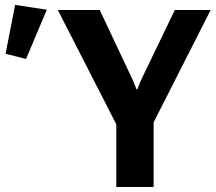

<svg xmlns="http://www.w3.org/2000/svg" viewBox="-20 -751 866 771"><path d="M447 0V-251.7L212.2 -710.9H380.4L505.6 -445.8Q512.2 -431.9 517.8 -418.8Q523.4 -405.8 528.1 -392.3H531.5Q536.1 -405.8 541.7 -418.6Q547.4 -431.4 554.2 -445.8L682.1 -710.9H825.9L596.9 -259.8V0ZM84.5 -514.2 2.4 -535.2 40.8 -731.4 168 -711.9Z"/></svg>

Font: RobotoFlex
Style: Regular
Weight: 400
Designer: Berlow after Robertson
Foundry: Google
Version: Version 2.136